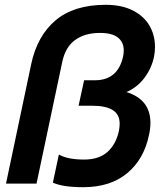

<svg xmlns="http://www.w3.org/2000/svg" viewBox="-20 -764 688 799"><path d="M200 -4 225 -121Q261 -100 330 -100Q392 -100 427.5 -132Q463 -164 475 -220Q478 -237 478 -249Q478 -288 449 -306Q420 -324 364 -324H307L330 -430H375Q470 -430 492 -528Q495 -542 495 -554Q495 -588 471 -607.5Q447 -627 396 -627Q333 -627 292.5 -597.5Q252 -568 239 -506L132 0H5L110 -498Q135 -615 211.5 -679.5Q288 -744 420 -744Q487 -744 533.5 -720Q580 -696 602.5 -656.5Q625 -617 625 -569Q625 -547 621 -528Q611 -480 581 -440Q551 -400 506 -381Q606 -350 606 -253Q606 -229 600 -202Q579 -101 509 -43Q439 15 326 15Q241 15 200 -4Z"/></svg>

Font: Prompt Medium
Style: Italic
Weight: 500
Italic angle: -12°
Designer: Katatrad Team
Foundry: CadsonDemak
Version: Version 1.001